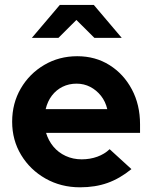

<svg xmlns="http://www.w3.org/2000/svg" viewBox="-20 -761 626 790"><path d="M309.4 9.7Q231 9.7 167.5 -26.2Q104 -62.1 67 -123.3Q30 -184.4 30 -260.3Q30 -335.9 65.5 -396.9Q101 -457.9 162 -493.8Q223 -529.7 297.7 -529.7Q372.6 -529.7 430.7 -493.1Q488.9 -456.5 522.5 -393.3Q556.2 -330.2 556.2 -249.6V-214.4H169.5Q179.1 -182.6 199.6 -157.9Q220.1 -133.2 250.3 -119.3Q280.6 -105.4 316 -105.4Q350.7 -105.4 380.6 -116.3Q410.4 -127.2 431.1 -147.1L520.8 -65.2Q473 -26.3 422.5 -8.3Q372 9.7 309.4 9.7ZM167.9 -312H421.4Q414 -343.4 395.5 -366.8Q377 -390.1 351.3 -403.5Q325.6 -416.8 295 -416.8Q263.5 -416.8 237.5 -404Q211.5 -391.1 193.6 -367.8Q175.7 -344.4 167.9 -312ZM368.3 -605.3 294.3 -678.9 220.6 -605.3H111.2L226 -740.6H366.1L480.8 -605.3Z"/></svg>

Font: Red Hat Display VF
Style: Regular
Weight: 300
Designer: Pentagram, MCKL
Foundry: Pentagram, MCKL
Version: Version 1.023